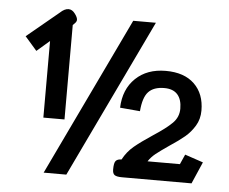

<svg xmlns="http://www.w3.org/2000/svg" viewBox="-52 -798 1038 869"><g transform="rotate(5 466.5 -363.5)"><path d="M154 -586 96 -536 42 -598 187 -718Q207 -737 225 -737Q242 -737 255 -719Q267 -703 267 -692Q267 -684 259 -676L250 -667V-238H154ZM521 -710H624L280 10H177ZM489 -32Q489 -62 497 -71Q505 -80 523 -80Q542 -116 572.5 -141.5Q603 -167 656 -202Q713 -239 740.5 -266.5Q768 -294 768 -332Q768 -374 748 -396.5Q728 -419 688 -419Q640 -419 616 -393.5Q592 -368 587 -305L496 -313Q499 -397 551 -447Q603 -497 688 -497Q772 -497 818 -452.5Q864 -408 864 -332Q864 -293 845.5 -262.5Q827 -232 801.5 -210.5Q776 -189 732 -160Q694 -134 674 -118Q654 -102 641 -82H788L808 -127L891 -99L848 0H532Q508 0 498.5 -6.5Q489 -13 489 -32Z"/></g></svg>

Font: Niramit Medium
Style: Regular
Weight: 500
Designer: Katatrad Aksorn Co.,Ltd.
Foundry: Cadson Demak Co.,Ltd.
Version: Version 1.000; ttfautohint (v1.6)